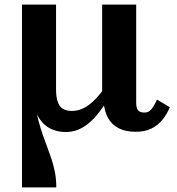

<svg xmlns="http://www.w3.org/2000/svg" viewBox="-20 -559 763 829"><path d="M566 10Q522 10 492 -5.5Q462 -21 446 -50.5Q430 -80 427 -123L421 -128V-539H568V-117Q568 -93 576 -83Q584 -73 603 -73Q617 -73 626 -80Q635 -87 642.5 -99.5Q650 -112 658 -129L713 -96Q701 -66 681.5 -42Q662 -18 634 -4Q606 10 566 10ZM222 -539V-174Q222 -141 229 -120Q236 -99 251 -89.5Q266 -80 291 -80Q318 -80 343 -93Q368 -106 393 -132Q418 -158 442 -196L457 -150Q429 -99 399 -63Q369 -27 336 -8Q303 11 265 11Q235 11 210.5 2Q186 -7 167.5 -25.5Q149 -44 136 -73Q123 -102 114 -143L124 -170Q128 -120 136.5 -79Q145 -38 156 -3.5Q167 31 179 62.5Q191 94 201 123.5Q211 153 217 183.5Q223 214 223 250H75V-539Z"/></svg>

Font: Roboto Serif SemiBold
Style: Regular
Weight: 600
Designer: Greg Gazdowicz
Foundry: Commercial Type
Version: Version 1.008